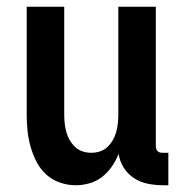

<svg xmlns="http://www.w3.org/2000/svg" viewBox="-20 -540 540 568"><path d="M204 8Q180 8 157 0Q134 -8 116.5 -24Q99 -40 88 -61.5Q77 -83 70.5 -106Q64 -129 61.5 -152.5Q59 -176 59 -200V-520H170V-200Q170 -187 171.5 -174Q173 -161 176.5 -148.5Q180 -136 186.5 -125Q193 -114 202.5 -105Q212 -96 224.5 -92Q237 -88 250 -88Q263 -88 275.5 -92Q288 -96 297.5 -105Q307 -114 313.5 -125Q320 -136 323.5 -148.5Q327 -161 328.5 -174Q330 -187 330 -200V-520H441V-108Q441 -104 442 -100Q443 -96 446 -93Q449 -90 453 -89Q457 -88 461 -88H478V8H461Q439 8 417 3.5Q395 -1 376.5 -13Q358 -25 346 -44Q334 -63 331 -85Q323 -65 311 -47.5Q299 -30 282.5 -17Q266 -4 245.5 2Q225 8 204 8Z"/></svg>

Font: Iosevka Julsh Curly
Style: Bold
Weight: 700
Designer: Belleve Invis
Foundry: Belleve Invis
Version: Version 15.0.2; ttfautohint (v1.8.4)